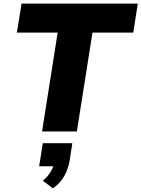

<svg xmlns="http://www.w3.org/2000/svg" viewBox="-20 -725 780 1059"><path d="M212 0 298 -545H73L99 -705H740L715 -545H490L404 0ZM272 314 216 272Q244 249 260 221.5Q276 194 279 172L310 192H196L216 65H379L365 156Q357 204 336 243.5Q315 283 272 314Z"/></svg>

Font: Nunito Sans 7pt Black
Style: Italic
Weight: 900
Italic angle: -9°
Version: Version 3.101;gftools[0.9.27]